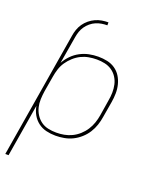

<svg xmlns="http://www.w3.org/2000/svg" viewBox="-171 -842 943 1157"><g transform="rotate(20 300.0 -264.0)"><path d="M7 215 141 -592Q144 -612 151 -632.5Q158 -653 170.5 -671Q183 -689 200.5 -703.5Q218 -718 238 -727Q258 -736 278.5 -739.5Q299 -743 320 -743V-724Q302 -724 283.5 -721Q265 -718 247.5 -710.5Q230 -703 214.5 -690Q199 -677 188 -661Q177 -645 171 -627.5Q165 -610 162 -592L132 -415Q147 -442 169 -464.5Q191 -487 218.5 -501.5Q246 -516 275.5 -522Q305 -528 334 -528Q364 -528 392 -522Q420 -516 442.5 -500.5Q465 -485 479.5 -462Q494 -439 501 -411.5Q508 -384 507.5 -355Q507 -326 502 -297L485 -197Q481 -170 472 -143Q463 -116 447.5 -91.5Q432 -67 409.5 -47Q387 -27 361.5 -14.5Q336 -2 308 3Q280 8 253 8Q222 8 193 1Q164 -6 141 -23.5Q118 -41 103.5 -66.5Q89 -92 84 -122L28 215ZM251 -11Q276 -11 301 -15.5Q326 -20 350 -31.5Q374 -43 394.5 -61.5Q415 -80 429.5 -102.5Q444 -125 452.5 -150Q461 -175 465 -200L481 -300Q486 -326 486.5 -352.5Q487 -379 481.5 -403.5Q476 -428 462.5 -449Q449 -470 428.5 -484Q408 -498 383 -503.5Q358 -509 331 -509Q306 -509 280.5 -504.5Q255 -500 231.5 -488.5Q208 -477 187.5 -458.5Q167 -440 152 -418Q137 -396 129 -371Q121 -346 117 -321L100 -221Q96 -195 95 -168.5Q94 -142 100 -117.5Q106 -93 119.5 -72Q133 -51 153 -36.5Q173 -22 198.5 -16.5Q224 -11 251 -11Z"/></g></svg>

Font: Iosevka Aile Thin Oblique
Style: Regular
Weight: 100
Italic angle: -9°
Designer: Belleve Invis
Foundry: Belleve Invis
Version: Version 31.1.0; ttfautohint (v1.8.4)